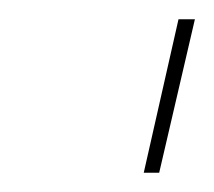

<svg xmlns="http://www.w3.org/2000/svg" viewBox="-20 -700 222 199"><path d="M182 -680 145 -521H129L165 -680Z"/></svg>

Font: Elaine Sans Thin
Style: Italic
Weight: 250
Italic angle: -13°
Designer: Wei Huang
Foundry: Wei Huang
Version: Version 2.001;December 24, 2019;FontCreator 12.0.0.2547 64-b